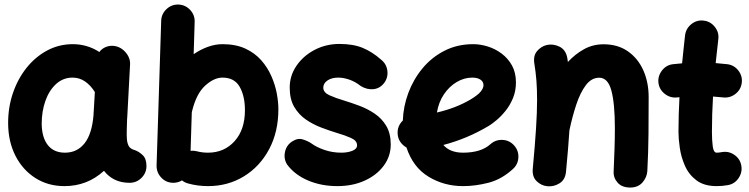

<svg xmlns="http://www.w3.org/2000/svg" viewBox="-20 -759 3323 852"><path d="M555.2 52.2Q517.6 52.2 489.3 38.3Q460.9 24.4 441.4 -1Q367.2 66.9 266.1 66.9Q193.4 66.9 137 31Q80.6 -4.9 48.6 -67.6Q16.6 -130.4 16.1 -210.9Q15.6 -281.7 37.1 -345.2Q58.6 -408.7 97.7 -457.8Q136.7 -506.8 189.2 -534.9Q241.7 -563 303.2 -563Q367.2 -563 420.9 -528.3Q431.6 -543 449.2 -550.3Q466.8 -557.6 486.8 -555.2Q517.1 -550.8 538.1 -525.9Q559.1 -501 557.1 -471.7L544.9 -243.2Q544.4 -235.8 543.9 -228.5Q543 -207.5 542.5 -181.9Q542 -156.2 543 -143.6Q543.9 -125.5 550.8 -111.8Q557.6 -98.1 579.6 -92.3Q597.2 -85.9 613.5 -70.3Q629.9 -54.7 629.9 -22Q629.9 8.3 607.9 30.3Q585.9 52.2 555.2 52.2ZM268.1 -81.5Q322.3 -81.5 355.2 -123Q388.2 -164.6 395 -248.5Q395 -254.9 395.5 -260.3Q395.5 -263.2 396 -266.1L400.9 -350.6Q381.8 -380.9 357.2 -397.7Q332.5 -414.6 301.8 -414.6Q260.3 -414.6 229.2 -386.5Q198.2 -358.4 181.6 -311.8Q165 -265.1 165 -209Q166 -147.9 192.6 -114.7Q219.2 -81.5 268.1 -81.5Z M772 -738.8Q802.2 -737.8 823.5 -715.3Q844.7 -692.9 843.8 -662.6L839.4 -518.6Q870.1 -539.6 902.8 -551.3Q935.5 -563 967.3 -563Q1025.9 -563 1068.4 -543.5Q1110.8 -523.9 1139.2 -491.7Q1167.5 -459.5 1184.3 -420.9Q1201.2 -382.3 1208.3 -344Q1215.3 -305.7 1215.3 -274.4Q1215.3 -173.8 1174.3 -96.9Q1133.3 -20 1062.5 23.4Q991.7 66.9 902.8 66.9Q857.4 66.9 814.9 55.2Q799.8 51.3 787.6 41.5Q769 52.7 747.1 52.2Q716.3 51.3 695.3 28.8Q674.3 6.3 674.8 -24.4L695.3 -667Q696.3 -697.3 718.8 -718.5Q741.2 -739.7 772 -738.8ZM853 -87.9Q876.5 -81.5 902.8 -81.5Q975.1 -81.5 1021 -132.6Q1066.9 -183.6 1066.9 -270Q1066.9 -332.5 1043.7 -373.5Q1020.5 -414.6 967.3 -414.6Q929.7 -414.6 890.6 -379.2Q851.6 -343.8 832.5 -266.6Q832 -263.7 831.1 -260.7L825.7 -89.8Q839.4 -91.3 853 -87.9Z M1684.1 -390.1Q1665.5 -366.2 1637 -363.3Q1608.4 -360.4 1580.6 -377.4Q1556.6 -396.5 1530.5 -405.5Q1504.4 -414.6 1481 -414.6Q1451.7 -414.6 1433.1 -401.9Q1414.6 -389.2 1414.6 -370.1Q1414.6 -348.6 1442.1 -336.2Q1469.7 -323.7 1507.8 -312.5Q1540 -302.7 1575.7 -289.3Q1611.3 -275.9 1642.8 -254.6Q1674.3 -233.4 1694.1 -200.2Q1713.9 -167 1713.9 -117.7Q1713.9 -65.4 1682.6 -23.4Q1651.4 18.6 1597.9 42.7Q1544.4 66.9 1477.1 66.9Q1405.8 66.9 1347.2 42Q1288.6 17.1 1254.9 -27.8Q1238.3 -52.7 1244.4 -83.5Q1250.5 -114.3 1275.9 -130.9Q1300.8 -147.5 1323.5 -140.4Q1346.2 -133.3 1361.3 -123Q1383.3 -106.4 1418.9 -94Q1454.6 -81.5 1494.6 -81.5Q1522.5 -81.5 1543.5 -89.8Q1564.5 -98.1 1564.5 -114.3Q1564.5 -134.8 1537.8 -146.7Q1511.2 -158.7 1474.1 -169.4Q1441.9 -179.2 1405.8 -192.9Q1369.6 -206.5 1337.6 -228.5Q1305.7 -250.5 1285.6 -284.7Q1265.6 -318.8 1265.6 -370.1Q1265.6 -423.3 1295.7 -467.3Q1325.7 -511.2 1376 -537.6Q1426.3 -564 1486.3 -564Q1547.4 -564 1589.8 -546.4Q1632.3 -528.8 1671.4 -494.1Q1695.3 -475.1 1699 -444.6Q1702.6 -414.1 1684.1 -390.1Z M2255.9 -8.8Q2205.6 37.1 2147.5 52Q2089.4 66.9 2034.7 66.9Q1950.2 66.9 1881.3 24.9Q1812.5 -17.1 1783.7 -104.5Q1767.6 -113.3 1756.6 -129.2Q1745.6 -145 1744.6 -165Q1742.2 -199.7 1767.6 -224.1Q1769.5 -285.6 1791.7 -345.9Q1814 -406.2 1854.5 -455.3Q1895 -504.4 1952.1 -533.7Q2009.3 -563 2080.1 -563Q2111.3 -563 2144.5 -552.7Q2177.7 -542.5 2206.1 -521.2Q2234.4 -500 2252 -468.3Q2269.5 -436.5 2269.5 -393.1Q2269.5 -355 2256.1 -323Q2242.7 -291 2222.9 -266.6Q2203.1 -242.2 2183.1 -225.6Q2163.1 -209 2149.4 -200.7Q2101.1 -171.9 2050.5 -150.6Q2000 -129.4 1947.3 -115.7Q1977.1 -81.5 2034.7 -81.5Q2114.7 -81.5 2156.2 -119.1Q2179.2 -139.6 2210 -138.2Q2240.7 -136.7 2261.2 -113.8Q2281.7 -91.3 2280.3 -60.3Q2278.8 -29.3 2255.9 -8.8ZM2075.7 -414.6Q2039.6 -414.6 2006.3 -394.8Q1973.1 -375 1949.7 -340.1Q1926.3 -305.2 1918.9 -259.8Q2003.4 -279.3 2067.9 -317.4Q2101.1 -337.4 2113.3 -352.8Q2125.5 -368.2 2125.5 -380.9Q2125.5 -396.5 2112.1 -405.5Q2098.6 -414.6 2075.7 -414.6Z M2344.2 -10.7Q2354 -115.2 2358.6 -188.2Q2363.3 -261.2 2363.3 -315.9Q2363.3 -362.3 2360.4 -400.6Q2357.4 -439 2351.1 -477.5Q2345.7 -511.2 2363 -532Q2380.4 -552.7 2405.3 -559.1Q2434.1 -565.9 2462.6 -552Q2491.2 -538.1 2497.6 -500.5Q2499 -492.2 2500 -483.9Q2532.2 -519 2571.8 -540.8Q2611.3 -562.5 2658.2 -562.5Q2721.7 -562.5 2766.4 -531.2Q2811 -500 2834.7 -447Q2858.4 -394 2858.4 -328.1Q2858.4 -249.5 2857.7 -165.8Q2856.9 -82 2852.5 0.5Q2850.6 27.8 2831.1 50.5Q2811.5 73.2 2776.4 73.2Q2739.7 73.2 2720.5 51.3Q2701.2 29.3 2703.1 1Q2705.6 -53.2 2707 -100.6Q2708.5 -147.9 2708.5 -189.9Q2708.5 -299.3 2693.1 -356.7Q2677.7 -414.1 2639.2 -414.1Q2604.5 -414.1 2579.6 -380.9Q2554.7 -347.7 2537.1 -294.4Q2519.5 -241.2 2506.8 -180.7Q2504.4 -141.1 2500.5 -95.7Q2496.6 -50.3 2491.7 2.9Q2488.3 38.6 2462.9 54.4Q2437.5 70.3 2408.7 67.4Q2381.8 64.9 2361.3 44.9Q2340.8 24.9 2344.2 -10.7Z M3271.5 -391.1Q3267.6 -360.8 3243.2 -342Q3218.8 -323.2 3188.5 -326.7Q3167 -329.1 3144 -330.6Q3141.6 -291.5 3140.4 -252.2Q3139.2 -212.9 3139.2 -173.3Q3139.2 -137.7 3142.8 -109.6Q3146.5 -81.5 3160.2 -81.5Q3169.4 -81.5 3183.1 -84Q3213.4 -89.4 3238.8 -71.8Q3264.2 -54.2 3269.5 -24.4Q3274.9 5.4 3257.6 31.2Q3240.2 57.1 3210 62.5Q3196.8 64.9 3184.3 65.9Q3171.9 66.9 3160.2 66.9Q3104.5 66.9 3070.6 41.3Q3036.6 15.6 3019.5 -23.2Q3002.4 -62 2996.6 -102.8Q2990.7 -143.6 2990.7 -173.3Q2990.7 -212.4 2991.9 -251Q2993.2 -289.6 2995.1 -327.6Q2990.2 -327.1 2984.9 -326.7Q2954.6 -323.2 2930.2 -342.3Q2905.8 -361.3 2901.9 -391.1Q2898.4 -421.4 2917.5 -446Q2936.5 -470.7 2966.3 -474.1Q2986.3 -476.6 3006.8 -478Q3009.8 -509.3 3013.2 -540.5Q3016.6 -571.8 3020 -602.5Q3023.9 -632.8 3048.1 -652.1Q3072.3 -671.4 3102.5 -667.5Q3132.8 -664.1 3152.1 -639.6Q3171.4 -615.2 3167.5 -585Q3164.6 -558.1 3161.6 -531.7Q3158.7 -505.4 3155.8 -479Q3182.6 -477.1 3207.5 -474.1Q3237.8 -470.2 3256.6 -445.8Q3275.4 -421.4 3271.5 -391.1Z"/></svg>

Font: Mikhak-DS1-FD ExtraBold
Style: Regular
Weight: 800
Designer: Amin Abedi
Version: Version 3.2